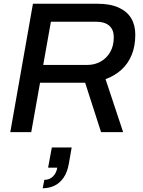

<svg xmlns="http://www.w3.org/2000/svg" viewBox="-20 -706 762 1026"><path d="M35 0 156 -686H500Q569 -686 614 -665.5Q659 -645 681 -608.5Q703 -572 703 -521Q703 -459 683.5 -412Q664 -365 628.5 -333Q593 -301 544 -283L638 0H520L435 -264H194L147 0ZM211 -359H446Q486 -359 518 -377Q550 -395 569 -428Q588 -461 588 -507Q588 -547 564 -568.5Q540 -590 491 -590H252ZM208 300 217 255Q246 255 264 236Q282 217 286 190H237L257 82H363L348 168Q340 215 319 244.5Q298 274 269.5 287Q241 300 208 300Z"/></svg>

Font: Archivo SemiBold Medium
Style: Italic
Weight: 500
Italic angle: -10°
Version: Version 2.001